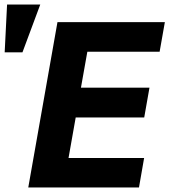

<svg xmlns="http://www.w3.org/2000/svg" viewBox="-114 -822 742 842"><path d="M138 -725H609L586 -595H269L241 -437.5H541.5L518.5 -307H218L186.5 -129H518L495.5 0H10ZM62.5 -802 -15.5 -592.5H-93.5L-83 -802Z"/></svg>

Font: JuliaMono ExtraBoldItalic
Style: Regular
Weight: 800
Italic angle: -9°
Monospace: yes
Designer: cormullion
Foundry: corm
Version: Version 0.049; ttfautohint (v1.8.4)